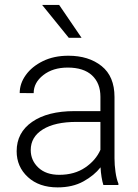

<svg xmlns="http://www.w3.org/2000/svg" viewBox="-20 -770 576 799"><path d="M410.2 0Q405.8 -13.7 402.6 -33.4Q399.4 -53.2 398.4 -73.7Q372.1 -40 327.1 -15.1Q282.2 9.8 219.7 9.8Q142.6 9.8 95.9 -33.2Q49.3 -76.2 49.3 -140.6Q49.3 -218.3 113.8 -262.9Q178.2 -307.6 290 -307.6H397.9V-367.2Q397.9 -423.8 363 -456.3Q328.1 -488.8 261.7 -488.8Q200.2 -488.8 160.2 -457.5Q120.1 -426.3 120.1 -382.3L62 -382.8Q62 -422.4 87.4 -457.8Q112.8 -493.2 158.4 -515.6Q204.1 -538.1 264.6 -538.1Q349.1 -538.1 402.8 -495.1Q456.5 -452.1 456.5 -366.2V-110.8Q456.5 -83.5 460.7 -54.2Q464.8 -24.9 472.7 -6.3V0ZM226.6 -42.5Q290 -42.5 334.5 -72.8Q378.9 -103 397.9 -146.5V-262.7H298.3Q208.5 -262.7 158.2 -231.4Q107.9 -200.2 107.9 -145.5Q107.9 -102.5 139.6 -72.5Q171.4 -42.5 226.6 -42.5ZM226.1 -749.5 319.3 -612.8H266.1L155.3 -749.5Z"/></svg>

Font: Vazirmatn RD UI ExtraLight
Style: Regular
Weight: 200
Designer: Saber Rastikerdar
Foundry: Saber Rastikerdar
Version: Version 33.003